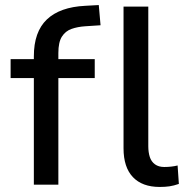

<svg xmlns="http://www.w3.org/2000/svg" viewBox="-20 -731 741 760"><path d="M114 0V-422H22V-497H139L114 -471V-508Q114 -605 165.5 -654Q217 -703 317 -708L371 -711L378 -631L317 -627Q287 -625 263 -616.5Q239 -608 225 -586Q211 -564 211 -521V-486L191 -497H355V-422H211V0ZM612 9Q543 9 506 -30Q469 -69 469 -144V-705H567V-152Q567 -128 573 -109.5Q579 -91 593.5 -80.5Q608 -70 630 -70Q644 -70 657.5 -71.5Q671 -73 683 -76L688 -3Q668 4 651 6.5Q634 9 612 9Z"/></svg>

Font: Nunito Sans 7pt SemiCondensed Medium
Style: Regular
Weight: 500
Width: 4
Designer: Vernon Adams
Foundry: Vernon Adams
Version: Version 3.101;gftools[0.9.27]